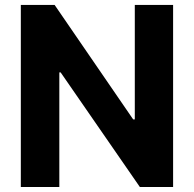

<svg xmlns="http://www.w3.org/2000/svg" viewBox="-20 -747 775 767"><path d="M63.2 0V-727.3H198.2L512.1 -269.9H518.5V-727.3H671.5V0H538.7L222.3 -457.7H217V0Z"/></svg>

Font: Inter P
Style: Bold
Weight: 700
Designer: Rasmus Andersson
Foundry: rsms
Version: Version 3.018;git-588b23468